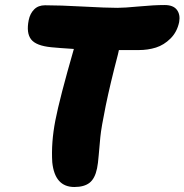

<svg xmlns="http://www.w3.org/2000/svg" viewBox="-20 -770 734 764"><path d="M275.9 -25.9Q198.2 -25.9 188 -124Q183.1 -202.1 200.2 -290.5Q217.3 -378.9 273.9 -575.2Q212.9 -579.1 184.1 -582Q123.5 -587.9 103.8 -613.3Q84 -638.7 94.2 -689.9Q99.6 -716.3 116 -732.7Q132.3 -749 159.2 -749Q218.3 -749 310.8 -743.9Q403.3 -738.8 446.8 -738.8Q474.6 -738.8 533.7 -744.4Q592.8 -750 634.8 -750Q669.4 -750 683.8 -731Q698.2 -711.9 692.9 -682.1Q684.6 -642.6 658.4 -616.7Q632.3 -590.8 600.6 -580.8Q568.8 -570.8 532.2 -570.8H453.1Q452.6 -567.9 451.2 -562Q449.7 -556.2 449.2 -553.2Q418.5 -436 400.6 -348.9Q382.8 -261.7 379.2 -224.1Q375.5 -186.5 372.8 -152.6Q370.1 -118.7 366.2 -100.1Q357.9 -59.6 336.4 -42.7Q314.9 -25.9 275.9 -25.9Z"/></svg>

Font: Shantell Sans Bouncy
Style: Italic
Weight: 800
Italic angle: -11.31°
Designer: Stephen Nixon, Anya Danilova, Shantell Martin
Foundry: Arrow Type
Version: Version 1.006;[9816181b4]